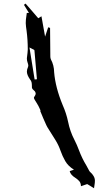

<svg xmlns="http://www.w3.org/2000/svg" viewBox="-20 -884 579 1056"><path d="M170.4 -446.8 183.1 -448.2Q173.8 -562.5 169.4 -606.9Q168.9 -610.4 158.2 -614.7Q151.4 -617.7 142.1 -623ZM497.1 151.4 473.6 136.7Q466.3 132.8 459.5 128.4L425.3 140.1Q424.8 122.1 415.5 111.8Q406.2 101.6 394 93.8Q367.7 77.6 363.3 57.1L386.7 49.3Q354.5 29.3 338.9 2Q323.2 -25.4 313 -54.7Q302.2 -85.9 285.2 -113.3Q260.3 -151.9 250 -169.4Q239.3 -185.5 234.4 -196.3Q218.8 -230.5 201.7 -272.5Q201.7 -274.9 202.6 -277.3Q200.7 -280.8 199.2 -284.7Q192.4 -301.3 180.7 -319.3Q166.5 -340.3 166.5 -346.7Q166.5 -348.6 167.5 -349.6Q176.3 -361.8 176.3 -369.6Q176.3 -371.6 174.6 -376.7Q172.9 -381.8 165.8 -387.5Q158.7 -393.1 155.8 -399.9L155.3 -412.6V-417Q155.3 -429.7 150.9 -439L144.5 -448.2Q127.9 -472.2 127.9 -490.2Q127.9 -502 134.3 -516.1Q135.7 -519 135.7 -522.9Q135.7 -528.8 131.8 -539.8Q127.9 -550.8 127.9 -560.5V-564.5Q132.3 -597.7 132.8 -612.3Q132.8 -665 126 -716.3Q122.6 -736.3 121.6 -756.8Q121.6 -775.9 125 -795.4L127.4 -813H139.2Q126.5 -832.5 111.8 -857.4L120.6 -864.3L157.7 -821.8L190.4 -783.7L208 -794.4L228 -682.6L245.1 -733.9L255.4 -730.5L256.8 -573.2Q256.8 -564.5 259.8 -557.6Q277.3 -525.4 277.8 -486.3Q284.7 -402.8 324.7 -306.2Q344.7 -261.2 354.5 -214.4Q365.2 -160.6 389.6 -114.3Q403.8 -86.4 414.6 -57.1Q430.7 -13.7 455.1 26.4L471.2 56.2Q474.6 61.5 479.2 65.2Q483.9 68.8 486.8 72.8L489.7 77.1Q502 92.3 502 109.4Q502 121.6 499.5 134.8Q498 142.6 497.1 151.4Z"/></svg>

Font: Unutterable
Style: Regular
Weight: 400
Designer: GGBotNet
Foundry: f0n7.com
Version: 1.00